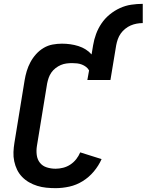

<svg xmlns="http://www.w3.org/2000/svg" viewBox="-20 -970 762 998"><path d="M269 8Q244 8 220 5.5Q196 3 173.5 -4Q151 -11 131 -22.5Q111 -34 95 -50.5Q79 -67 69 -87.5Q59 -108 54 -131.5Q49 -155 50 -179.5Q51 -204 55 -228L108 -553Q112 -577 119 -600.5Q126 -624 138 -646.5Q150 -669 167.5 -688.5Q185 -708 207 -721Q229 -734 253.5 -738.5Q278 -743 302 -743Q324 -743 345.5 -740Q367 -737 387.5 -730.5Q408 -724 425.5 -713Q443 -702 456 -687L464 -735Q469 -765 479.5 -793.5Q490 -822 507.5 -848Q525 -874 550 -894.5Q575 -915 603.5 -928Q632 -941 662 -945.5Q692 -950 722 -950V-850Q706 -850 690 -847Q674 -844 659 -837.5Q644 -831 630.5 -820Q617 -809 607.5 -795.5Q598 -782 592.5 -766.5Q587 -751 584 -735L554 -554H434L443 -604Q437 -615 427 -622.5Q417 -630 405.5 -634.5Q394 -639 381 -640.5Q368 -642 355 -642Q340 -642 325 -640Q310 -638 296 -632Q282 -626 269 -616Q256 -606 247 -593Q238 -580 233 -565.5Q228 -551 225 -536L172 -212Q168 -188 171 -164.5Q174 -141 187.5 -124Q201 -107 223 -100Q245 -93 269 -93Q288 -93 308 -98Q328 -103 345.5 -114.5Q363 -126 376 -142.5Q389 -159 397 -178L508 -143Q493 -109 468 -79Q443 -49 410 -28.5Q377 -8 340.5 0Q304 8 269 8Z"/></svg>

Font: Zed Sans Extended
Style: Bold Italic
Weight: 700
Width: 7
Italic angle: -9°
Designer: Belleve Invis
Foundry: Belleve Invis
Version: Version 1.0.0; ttfautohint (v1.8.4)